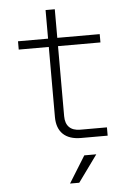

<svg xmlns="http://www.w3.org/2000/svg" viewBox="-62 -751 723 1037"><g transform="rotate(-5 300.0 -232.5)"><path d="M355 0H500V-45H355C303 -45 275 -73 275 -125V-505H505V-550H275V-705H225V-550H62V-505H225V-125C225 -44 271 0 355 0ZM275 240H325L430 95H365Z"/></g></svg>

Font: JetBrains Mono Thin
Style: Regular
Weight: 100
Monospace: yes
Designer: Philipp Nurullin, Konstantin Bulenkov
Foundry: JetBrains
Version: Version 2.305